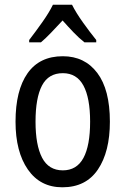

<svg xmlns="http://www.w3.org/2000/svg" viewBox="-20 -786 533 816"><path d="M447 -269Q447 -141 396 -65.5Q345 10 245 10Q151 10 98.5 -65.5Q46 -141 46 -269Q46 -402 97 -474.5Q148 -547 247 -547Q340 -547 393.5 -476Q447 -405 447 -269ZM131 -269Q131 -169 159 -115.5Q187 -62 247 -62Q306 -62 334.5 -114.5Q363 -167 363 -269Q363 -370 334.5 -422.5Q306 -475 247 -475Q186 -475 158.5 -422.5Q131 -370 131 -269ZM286 -766Q303 -732 333 -690Q363 -648 389 -616V-606H339Q316 -624 293 -648Q270 -672 246 -699Q221 -672 197.5 -647.5Q174 -623 154 -606H104V-616Q131 -651 160 -692Q189 -733 205 -766Z"/></svg>

Font: Noto Sans Malayalam Condensed
Style: Regular
Weight: 400
Width: 3
Designer: Jelle Bosma - Monotype Design Team
Foundry: Monotype Imaging Inc.
Version: Version 2.104; ttfautohint (v1.8.4.7-5d5b)